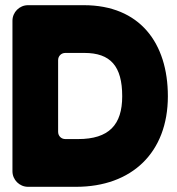

<svg xmlns="http://www.w3.org/2000/svg" viewBox="-20 -720 681 740"><path d="M303 -700H88C55 -700 28 -673 28 -640V-60C28 -27 55 0 88 0H273C488 0 627 -132 627 -349C627 -554 519 -700 303 -700ZM281 -184H232C216 -184 204 -196 204 -212V-488C204 -504 216 -516 232 -516H305C406 -516 451 -465 451 -349C451 -239 400 -184 281 -184Z"/></svg>

Font: Periwinkle
Style: Bold
Weight: 700
Version: Version 2.001